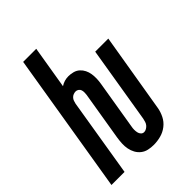

<svg xmlns="http://www.w3.org/2000/svg" viewBox="-228 -835 944 944"><g transform="rotate(-45 244.0 -363.5)"><path d="M275 8Q256 8 238 4Q220 0 206 -11Q192 -22 183.5 -37.5Q175 -53 171.5 -71Q168 -89 169 -108Q170 -127 173 -146L215 -400Q216 -408 216 -416.5Q216 -425 213.5 -432.5Q211 -440 204 -445Q197 -450 189 -450Q181 -450 173 -447Q165 -444 159 -437.5Q153 -431 150.5 -423.5Q148 -416 146 -408L79 0H-12L109 -735H200L163 -512Q175 -520 188.5 -524Q202 -528 216 -528Q233 -528 249 -523.5Q265 -519 276.5 -508.5Q288 -498 295 -484Q302 -470 304.5 -454Q307 -438 306.5 -421Q306 -404 303 -387L261 -133Q259 -123 259 -113Q259 -103 261 -93.5Q263 -84 269.5 -77Q276 -70 286 -70Q294 -70 302.5 -75Q311 -80 316.5 -87Q322 -94 324.5 -102.5Q327 -111 329 -120L395 -520H486L417 -107Q413 -83 401.5 -60Q390 -37 369.5 -21Q349 -5 324 1.5Q299 8 275 8Z"/></g></svg>

Font: Iosevka Term Curly Semibold
Style: Italic
Weight: 600
Italic angle: -9°
Designer: Belleve Invis
Foundry: Belleve Invis
Version: Version 32.3.0